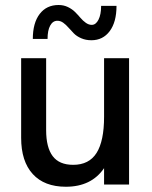

<svg xmlns="http://www.w3.org/2000/svg" viewBox="-20 -720 593 749"><path d="M237 8.5Q153 8.5 107.8 -41Q62.5 -90.5 62.5 -182.5V-493H160V-212.5Q160 -145 185.5 -111Q211 -77 265.5 -77Q327.5 -77 356.8 -123.5Q386 -170 386 -264.5V-493H483.5V0H386V-64Q336.5 8.5 237 8.5ZM108 -568Q108 -630.5 134.8 -665.5Q161.5 -700.5 208.5 -700.5Q228.5 -700.5 245 -692.5Q261.5 -684.5 272.8 -673.2Q284 -662 293.8 -650.5Q303.5 -639 314.8 -631Q326 -623 338 -623Q354 -623 364.2 -643.2Q374.5 -663.5 374.5 -697H434.5Q434.5 -634 408 -598.5Q381.5 -563 336.5 -563Q314.5 -563 296.8 -570.8Q279 -578.5 268 -589.8Q257 -601 247.2 -612.2Q237.5 -623.5 226.8 -631.2Q216 -639 204 -639Q186 -639 175.8 -620.2Q165.5 -601.5 165.5 -568Z"/></svg>

Font: HK Grotesk Medium
Style: Regular
Weight: 500
Designer: Alfredo Marco Pradil
Foundry: Hanken Design Co.
Version: Version 3.001;FEAKit 1.0